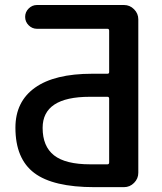

<svg xmlns="http://www.w3.org/2000/svg" viewBox="-20 -774 653 772"><path d="M418.9 -377Q418.9 -384.8 412.1 -384.8H340.8Q151.4 -384.8 151.4 -259.8Q151.4 -185.5 197.3 -149.4Q243.2 -113.3 342.8 -113.3H412.1Q418.9 -113.3 418.9 -121.1ZM412.1 -477.5Q418.9 -477.5 418.9 -484.4V-650.4Q418.9 -658.2 412.1 -658.2H128.9Q109.4 -658.2 95.2 -672.4Q81.1 -686.5 81.1 -706.1Q81.1 -725.6 95.2 -739.7Q109.4 -753.9 128.9 -753.9H478.5Q502 -753.9 519 -736.8Q536.1 -719.7 536.1 -696.3V-79.1Q536.1 -55.7 519 -38.6Q502 -21.5 478.5 -21.5H359.4Q193.4 -21.5 117.7 -78.6Q42 -135.7 42 -260.7Q42 -365.2 120.6 -421.4Q199.2 -477.5 350.6 -477.5Z"/></svg>

Font: Gen Jyuu Gothic Medium
Style: Regular
Weight: 500
Designer: [Source Han Sans]
Ryoko NISHIZUKA  (kana & ideographs); Paul D. Hunt (Latin, Greek & Cyrillic); Wenlong ZHANG  (bopomofo
Version: Version 1.002.20150607